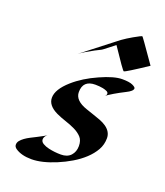

<svg xmlns="http://www.w3.org/2000/svg" viewBox="-133 -793 766 894"><g transform="rotate(20 250.0 -345.5)"><path d="M160.2 -119.6Q145.5 -106.4 145.5 -94Q145.5 -81.5 158.2 -74Q170.9 -66.4 188 -62.5Q217.8 -55.7 249.3 -55.7Q280.8 -55.7 297.9 -74.2Q314.9 -92.8 314.9 -121.1Q314.9 -149.4 300.5 -164.8Q286.1 -180.2 264.4 -190.7Q242.7 -201.2 217.3 -209.5Q191.9 -217.8 169.9 -228Q119.6 -252 119.6 -290.5Q119.6 -332 174.3 -380.4Q221.7 -422.4 291 -453.1Q358.4 -483.4 398.4 -483.4Q434.1 -483.4 450.2 -475.8Q466.3 -468.3 466.3 -461.9Q466.3 -448.7 435.5 -433.6Q377.4 -404.3 343.3 -378.9Q356 -386.7 356 -394.8Q356 -402.8 347.4 -406.7Q338.9 -410.6 327.6 -413.1Q309.1 -416.5 289.6 -416.5Q228.5 -416.5 228.5 -357.9Q228.5 -315.9 291 -294.9Q308.6 -288.6 326.9 -282.7Q345.2 -276.9 363 -270Q380.9 -263.2 394.5 -253.9Q425.3 -232.4 425.3 -200.4Q425.3 -168.5 410.2 -141.8Q395 -115.2 370.1 -92Q345.2 -68.8 313.2 -49.8Q281.2 -30.8 248 -17.1Q178.7 11.7 127.9 11.7Q77.6 11.7 47.9 -8.8Q36.6 -16.6 36.6 -27.6Q36.6 -38.6 43.9 -47.6Q51.3 -56.6 62.5 -64.7Q73.7 -72.8 87.9 -80.1Q102.1 -87.4 115.7 -94.2Q152.8 -112.8 160.2 -119.6ZM392.1 -520Q387.2 -520 318.4 -623.5L269 -585Q262.2 -579.6 253.9 -575.9Q245.6 -572.3 231.9 -564.9Q185.5 -540 162.1 -522.5L311 -638.2Q346.2 -667.5 407.2 -699.2Q415.5 -703.1 416.7 -703.1Q418 -703.1 419.2 -701.7Q420.4 -700.2 421.9 -698.2Q426.3 -692.4 435.5 -679.7Q448.2 -662.6 500.5 -586.9Q399.9 -520 392.1 -520Z"/></g></svg>

Font: Fondamento
Style: Italic
Weight: 400
Italic angle: -12°
Version: Version 1.000